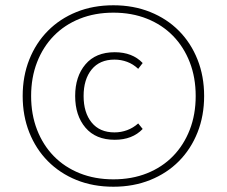

<svg xmlns="http://www.w3.org/2000/svg" viewBox="-20 -698 860 728"><path d="M410 10Q333 10 270 -15.5Q207 -41 161.5 -87Q116 -133 91 -196Q66 -259 66 -334Q66 -409 91 -472Q116 -535 161.5 -581Q207 -627 270 -652.5Q333 -678 410 -678Q486 -678 549.5 -652.5Q613 -627 658.5 -581Q704 -535 729 -472Q754 -409 754 -334Q754 -259 729 -196Q704 -133 658.5 -87Q613 -41 549.5 -15.5Q486 10 410 10ZM410 -18Q480 -18 537.5 -41Q595 -64 636 -106Q677 -148 699.5 -206Q722 -264 722 -334Q722 -404 699.5 -462Q677 -520 636 -562Q595 -604 537.5 -627Q480 -650 410 -650Q340 -650 282.5 -627Q225 -604 184 -562Q143 -520 120.5 -462Q98 -404 98 -334Q98 -264 120.5 -206Q143 -148 184 -106Q225 -64 282.5 -41Q340 -18 410 -18ZM415 -168Q343 -168 304 -214Q265 -260 265 -334Q265 -408 304 -454Q343 -500 415 -500Q482 -500 521 -459L504 -437Q485 -455 462 -463.5Q439 -472 414 -472Q358 -472 327.5 -434.5Q297 -397 297 -334Q297 -271 327.5 -233.5Q358 -196 414 -196Q439 -196 462 -204.5Q485 -213 504 -230L521 -209Q482 -168 415 -168Z"/></svg>

Font: Celebes Thin
Style: Regular
Weight: 250
Designer: Anugrah Pasau
Foundry: Lafontype
Version: Version 1.000; ttfautohint (v1.8.4)